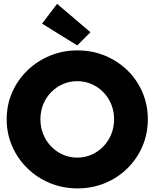

<svg xmlns="http://www.w3.org/2000/svg" viewBox="-20 -996 823 1023"><path d="M392.6 7.8Q314.5 7.8 246.1 -20.5Q177.7 -48.8 126 -99.4Q74.2 -149.9 44.9 -216.8Q15.6 -283.7 15.6 -360.4Q15.6 -437.5 44.9 -504.2Q74.2 -570.8 126 -620.8Q177.7 -670.9 246.1 -699.2Q314.5 -727.5 392.6 -727.5Q471.7 -727.5 539.8 -699.2Q607.9 -670.9 659.2 -620.8Q710.4 -570.8 739 -504.2Q767.6 -437.5 767.6 -360.4Q767.6 -283.7 739 -216.8Q710.4 -149.9 659.2 -99.4Q607.9 -48.8 539.8 -20.5Q471.7 7.8 392.6 7.8ZM391.6 -156.2Q432.6 -156.2 468.3 -172.1Q503.9 -188 530.8 -215.8Q557.6 -243.7 572.8 -280.8Q587.9 -317.9 587.9 -360.4Q587.9 -403.3 572.8 -440.2Q557.6 -477.1 530.8 -504.6Q503.9 -532.2 468.3 -547.9Q432.6 -563.5 391.6 -563.5Q350.6 -563.5 314.9 -547.9Q279.3 -532.2 252.4 -504.6Q225.6 -477.1 210.4 -440.2Q195.3 -403.3 195.3 -360.4Q195.3 -317.9 210.4 -280.8Q225.6 -243.7 252.4 -215.8Q279.3 -188 314.9 -172.1Q350.6 -156.2 391.6 -156.2ZM391.6 -753.9 204.1 -870.1 284.2 -975.6 461.9 -824.2Z"/></svg>

Font: Reddit Sans Black
Style: Regular
Weight: 900
Version: Version 1.014